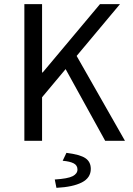

<svg xmlns="http://www.w3.org/2000/svg" viewBox="-20 -676 640 922"><path d="M97 0V-656H182V-328H185L460 -656H556L182 -209V0ZM485 0 283 -366 334 -432 580 0ZM251 226 243 186Q306 182 329 170Q352 158 352 138Q352 118 334 108.5Q316 99 281 96L299 58Q364 66 390 83.5Q416 101 416 135Q416 178 373 200Q330 222 251 226Z"/></svg>

Font: Source Code Variable
Style: Regular
Weight: 400
Monospace: yes
Designer: Paul D. Hunt, Teo Tuominen
Foundry: Adobe Systems Incorporated
Version: Version 1.010;hotconv 1.0.106;makeotfexe 2.5.65593